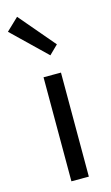

<svg xmlns="http://www.w3.org/2000/svg" viewBox="-154 -920 562 968"><g transform="rotate(-15 126.5 -436.0)"><path d="M92 0H183V-543H92ZM154 -641 200 -686 42 -872 -22 -811Z"/></g></svg>

Font: Noto Sans T Chinese Regular
Style: Regular
Weight: 400
Designer: Ryoko NISHIZUKA (kana & ideographs); Paul D. Hunt (Latin, Greek & Cyrillic); Wenlong ZHANG (bopomofo); Sandoll Communica
Foundry: Adobe Systems Incorporated
Version: Version 1.000;PS 1;hotconv 1.0.78;makeotf.lib2.5.61930